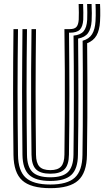

<svg xmlns="http://www.w3.org/2000/svg" viewBox="-20 -948 530 976"><path d="M235.8 8.5Q136.5 8.5 93.1 -30.8Q49.8 -70 48.5 -160Q47.5 -236.8 47 -315.5Q46.5 -394.2 46.5 -474.5Q46.5 -554.8 47 -636.2Q47.5 -717.8 48.5 -800H71.5Q70.5 -723.2 69.9 -643.9Q69.2 -564.5 69.2 -483.8Q69.2 -403 69.9 -321.9Q70.5 -240.8 71.5 -160.5Q72.5 -79.5 110.9 -44.8Q149.2 -10 235.8 -10Q321.8 -10 360 -44.8Q398.2 -79.5 399.2 -160.5Q400.2 -232.2 400.8 -304.6Q401.2 -377 401.2 -449.8Q401.2 -522.5 401 -595.4Q400.8 -668.2 400 -740.8Q433 -750 448 -774.2Q463 -798.5 465.5 -840Q466.5 -851.8 466.6 -868.4Q466.8 -885 466.5 -901.2Q466.2 -917.5 465.5 -927.8H488.5Q489.2 -917.8 489.5 -901.2Q489.8 -884.8 489.6 -867.8Q489.5 -850.8 488.5 -838.8Q486 -794.5 470.6 -767.6Q455.2 -740.8 423 -728.2Q424 -633.8 424.2 -539Q424.5 -444.2 424 -349.5Q423.5 -254.8 422 -160Q420.8 -70 377.5 -30.8Q334.2 8.5 235.8 8.5ZM235.8 -28.2Q161 -28.2 128.1 -59Q95.2 -89.8 94.2 -160.8Q93.2 -241.5 92.8 -321.5Q92.2 -401.5 92.2 -481.2Q92.2 -561 92.9 -640.6Q93.5 -720.2 94.2 -800H117.2Q116.2 -722 115.6 -642.6Q115 -563.2 115 -483Q115 -402.8 115.6 -322.1Q116.2 -241.5 117.2 -161Q118 -99.5 145.6 -73.1Q173.2 -46.8 235.8 -46.8Q297.8 -46.8 325.1 -73.1Q352.5 -99.5 353.5 -161Q354.5 -236 355 -311.6Q355.5 -387.2 355.5 -463.2Q355.5 -539.2 355.1 -615.2Q354.8 -691.2 353.8 -767Q389.2 -770.2 405.1 -789.2Q421 -808.2 423.2 -847.5Q423.8 -862.5 423.8 -885.6Q423.8 -908.8 422.8 -927.8H445.5Q446.8 -907 446.8 -881.2Q446.8 -855.5 445.8 -841.5Q443.2 -801.5 427.5 -779.9Q411.8 -758.2 377 -751.8Q377.8 -677.5 378.1 -603.5Q378.5 -529.5 378.5 -455.8Q378.5 -382 377.9 -308.4Q377.2 -234.8 376.2 -160.8Q375.5 -89.8 342.8 -59Q310 -28.2 235.8 -28.2ZM235.8 -65Q185.5 -65 163.1 -87.2Q140.8 -109.5 140.2 -161.2Q138.8 -268.8 138.2 -375.1Q137.8 -481.5 138.2 -587.5Q138.8 -693.5 140.2 -800H163Q162.2 -723.2 161.6 -643.8Q161 -564.2 161 -483.5Q161 -402.8 161.5 -321.9Q162 -241 163 -161.5Q163.5 -120 180.2 -101.6Q197 -83.2 235.8 -83.2Q274 -83.2 290.5 -101.6Q307 -120 307.5 -161.5Q309 -267.8 309.5 -374.1Q310 -480.5 309.5 -587.1Q309 -693.8 307.5 -800H334.5Q358.8 -800 368.6 -811.2Q378.5 -822.5 380.2 -848Q380.8 -861 380.8 -884.5Q380.8 -908 379.8 -927.8H402.5Q403.5 -908.2 403.6 -885Q403.8 -861.8 403.2 -847.8Q400.8 -812.5 385.8 -797.1Q370.8 -781.8 334.5 -781.8H330.8Q331.5 -703.5 332.1 -625.9Q332.8 -548.2 332.8 -470.9Q332.8 -393.5 332.2 -316.2Q331.8 -239 330.5 -161.2Q329.8 -109.5 307.6 -87.2Q285.5 -65 235.8 -65Z"/></svg>

Font: Big Shoulders Inline Text Thin
Style: Bold
Weight: 700
Version: Version 2.002